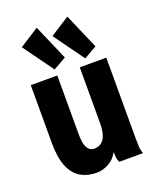

<svg xmlns="http://www.w3.org/2000/svg" viewBox="-136 -791 721 884"><g transform="rotate(-20 225.0 -349.0)"><path d="M184 12Q140 12 106.5 -7.5Q73 -27 54.5 -71Q36 -115 36 -188V-471H166V-184Q166 -136 178 -116Q190 -96 210 -96Q276 -96 276 -197V-471H406V-75Q406 -52 407 -34.5Q408 -17 415 0H298Q292 -12 290.5 -24.5Q289 -37 289 -51Q272 -19 243 -3.5Q214 12 184 12ZM164 -501 57 -649 152 -710 227 -537ZM314 -501 207 -649 302 -710 377 -537Z"/></g></svg>

Font: Inconsolata SemiCondensed Black
Style: Regular
Weight: 900
Width: 4
Monospace: yes
Designer: Raph Levien, Cyreal, Brenton Simpson
Foundry: Raph Levien, Cyreal, Google
Version: Version 3.001; ttfautohint (v1.8.2.53-6de2)